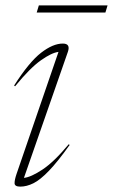

<svg xmlns="http://www.w3.org/2000/svg" viewBox="-20 -684 420 714"><path d="M41.5 -37 197.5 -491Q172 -488 131.8 -459.5Q91.5 -431 36 -363L32.5 -366Q88.5 -453.5 132.8 -487.8Q177 -522 213.5 -522Q243 -522 232.5 -491.5L69 -22.5Q95 -25 138 -53.5Q181 -82 235.5 -147.5L239 -145Q194.5 -82.5 162 -48.8Q129.5 -15 104.2 -2.5Q79 10 55.5 10Q34.5 10 34.2 -2.5Q34 -15 41.5 -37ZM116.5 -637.5 124.5 -664H380L372 -637.5Z"/></svg>

Font: Newsreader Display ExtraLight
Style: Italic
Weight: 275
Italic angle: -17°
Designer: Hugues Gentile
Foundry: Production Type
Version: Version 1.001